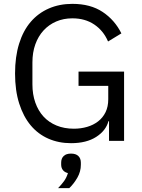

<svg xmlns="http://www.w3.org/2000/svg" viewBox="-20 -730 735 995"><path d="M545 -102H542Q529 -53 478.5 -20.5Q428 12 348 12Q284 12 230.5 -11.5Q177 -35 139 -80.5Q101 -126 79.5 -193.5Q58 -261 58 -349Q58 -436 79 -503.5Q100 -571 139 -616.5Q178 -662 233 -686Q288 -710 355 -710Q449 -710 512 -668Q575 -626 609 -557L540 -515Q516 -571 468.5 -603Q421 -635 355 -635Q309 -635 271 -618.5Q233 -602 205.5 -572Q178 -542 163 -500Q148 -458 148 -406V-293Q148 -241 163 -198.5Q178 -156 205.5 -126Q233 -96 273 -79.5Q313 -63 363 -63Q399 -63 431.5 -72.5Q464 -82 488.5 -101Q513 -120 527 -148.5Q541 -177 541 -216V-285H387V-359H623V0H545ZM348 66Q373 66 386 78.5Q399 91 399 113V124Q399 159 381 190.5Q363 222 339 245H281Q301 224 313 207Q325 190 332 167Q315 163 306 151.5Q297 140 297 123V113Q297 91 310 78.5Q323 66 348 66Z"/></svg>

Font: IBM Plex Sans
Style: Regular
Weight: 400
Designer: Mike Abbink, Paul van der Laan, Pieter van Rosmalen
Foundry: Bold Monday
Version: Version 3.005